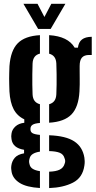

<svg xmlns="http://www.w3.org/2000/svg" viewBox="-20 -792 500 1002"><path d="M188.4 189.2Q118.7 185.1 83.2 163Q47.6 140.8 40.7 106Q39.1 97.9 38.5 89.5Q37.8 81 39.1 72.7Q42.3 48.4 57.5 31.1Q72.6 13.8 105.6 8.2V-10.3Q45.9 -19.8 40 -66.3Q38.7 -76.5 38.7 -81.1Q38.7 -85.6 40 -94.5Q42.5 -115.3 60 -131.7Q77.6 -148.1 106.8 -151.3V-169.3Q69.6 -186.8 51.1 -222.2Q32.7 -257.6 29.3 -314.4Q28.7 -334.3 28.2 -350.6Q27.7 -366.8 27.7 -382Q27.7 -397.1 28.2 -412.6Q28.7 -428.2 29.3 -446.3Q35.2 -528 72.4 -566Q109.6 -604.1 188.4 -608.5V-512.2Q169.8 -507.6 160.4 -494.9Q151 -482.1 150 -460.8Q149 -432.8 148.7 -404.8Q148.4 -376.9 148.7 -350.3Q149 -323.7 150 -299.9Q151 -278.1 160.6 -265.5Q170.2 -252.9 188.4 -248.1V-150.3Q160.5 -148.1 149.8 -140.7Q139 -133.4 139 -120.3Q139 -119.5 139 -118.5Q139 -117.6 139 -116.3Q139 -103.4 149.6 -97.1Q160.1 -90.7 188.4 -88V-0.6Q165.7 2.6 151.5 11.4Q137.3 20.3 134.1 36.3Q131.8 43.6 131.8 50.5Q131.8 57.5 134.1 65.1Q137.3 81.1 151.6 89.6Q165.8 98 188.4 101.2ZM236.4 189.5V104Q272.6 102.9 292.1 93Q311.6 83.1 317.3 62.6Q320.5 55 320.2 47.7Q319.8 40.3 316.6 33.1Q311.2 13.5 292 5.4Q272.7 -2.6 236.4 -3.5V-86.1Q323.7 -83 367.4 -54.3Q411.1 -25.7 420.4 30.7Q421.7 38 422 48.8Q422.4 59.7 420.4 72.2Q411.5 135.1 360.8 161.1Q310.1 187 236.4 189.5ZM236.4 -151.6V-248.1Q254.1 -252.9 263.5 -265.5Q272.9 -278.1 274 -299.9Q275.1 -323.7 275.4 -350.3Q275.6 -376.9 275.4 -404.8Q275.1 -432.8 274 -460.8Q272.9 -482.1 263.5 -494.7Q254.2 -507.2 236.4 -511.8V-608.5Q334.9 -602.5 369.7 -543.3H386.7Q390.3 -572.3 407.8 -585.9Q425.4 -599.6 458.8 -600V-505.1H445.3Q419.5 -505.1 407.6 -491.4Q395.7 -477.7 395.7 -447.5V-419.6Q395.7 -400.3 396 -383.8Q396.2 -367.3 396 -350.7Q395.8 -334.1 394.7 -314.4Q390.1 -233.2 353 -194.8Q315.9 -156.3 236.4 -151.6ZM179.1 -640.9 102.3 -772.1H175.8L211.8 -703.4L247.8 -772.1H321.2L244.4 -640.9Z"/></svg>

Font: Big Shoulders Stencil Thin
Style: Regular
Weight: 100
Designer: Patric King
Foundry: XO Type Co
Version: Version 2.001